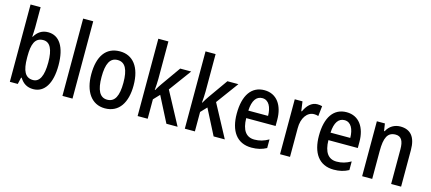

<svg xmlns="http://www.w3.org/2000/svg" viewBox="-56 -1287 4095 1823"><g transform="rotate(15 1991.0 -375.0)"><path d="M168 -559V-760H69V0H147L162 -66H168C199 -16 240 10 300 10C409 10 475 -90 475 -270C475 -452 409 -549 300 -549C240 -549 198 -520 168 -469H164C165 -498 168 -531 168 -559ZM274 -465C341 -465 374 -400 374 -272C374 -138 340 -73 276 -73C199 -73 168 -136 168 -263V-280C168 -393 191 -465 274 -465Z M685 0V-760H586V0Z M1213 -270C1213 -452 1132 -550 1006 -550C867 -550 797 -446 797 -270C797 -102 872 10 1004 10C1144 10 1213 -103 1213 -270ZM898 -270C898 -399 930 -465 1005 -465C1080 -465 1113 -399 1113 -270C1113 -141 1080 -75 1005 -75C931 -75 898 -143 898 -270Z M1424 -391V-760H1325V0H1424V-191L1480 -250L1608 0H1718L1546 -321L1707 -540H1599L1466 -352C1451 -331 1435 -306 1422 -282H1418C1421 -318 1424 -354 1424 -391Z M1888 -391V-760H1789V0H1888V-191L1944 -250L2072 0H2182L2010 -321L2171 -540H2063L1930 -352C1915 -331 1899 -306 1886 -282H1882C1885 -318 1888 -354 1888 -391Z M2426 -549C2300 -549 2228 -448 2228 -266C2228 -99 2299 10 2446 10C2502 10 2548 -1 2592 -25V-110C2545 -83 2503 -71 2453 -71C2371 -71 2328 -130 2326 -248H2615V-308C2615 -450 2548 -549 2426 -549ZM2426 -471C2490 -471 2520 -407 2521 -322H2327C2332 -423 2368 -471 2426 -471Z M2945 -550C2888 -550 2846 -505 2820 -447H2814L2801 -540H2725V0H2823V-281C2822 -382 2872 -451 2940 -451C2953 -451 2970 -449 2982 -444L2993 -544C2977 -548 2960 -550 2945 -550Z M3234 -549C3108 -549 3036 -448 3036 -266C3036 -99 3107 10 3254 10C3310 10 3356 -1 3400 -25V-110C3353 -83 3311 -71 3261 -71C3179 -71 3136 -130 3134 -248H3423V-308C3423 -450 3356 -549 3234 -549ZM3234 -471C3298 -471 3328 -407 3329 -322H3135C3140 -423 3176 -471 3234 -471Z M3762 -550C3706 -550 3655 -522 3628 -468H3622L3611 -540H3532V0H3631V-274C3631 -405 3659 -464 3738 -464C3794 -464 3817 -422 3817 -340V0H3915V-360C3915 -489 3861 -550 3762 -550Z"/></g></svg>

Font: Noto Sans Gurmukhi UI Condensed Medium
Style: Regular
Weight: 500
Width: 3
Designer: Jelle Bosma - Monotype Design Team
Foundry: Monotype Imaging Inc.
Version: Version 2.004